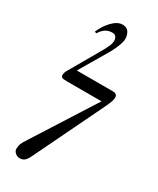

<svg xmlns="http://www.w3.org/2000/svg" viewBox="-223 -783 835 1017"><g transform="rotate(30 195.0 -275.0)"><path d="M48 134Q48 116 54 101Q60 86 75 64L313 -310H106Q88 -310 81 -311Q74 -312 69 -315.5Q64 -319 64 -328Q64 -344 77 -364L171 -527Q194 -566 202.5 -586Q211 -606 211 -622Q211 -634 204 -644Q197 -654 181 -654Q136 -654 109 -608L98 -612Q115 -654 146 -686Q177 -718 208 -718Q234 -718 245.5 -700Q257 -682 257 -660Q257 -627 223 -564L118 -386H339Q366 -386 366 -362Q366 -344 346 -302L142 120Q130 146 118.5 157Q107 168 88 168Q72 168 60 157Q48 146 48 134Z"/></g></svg>

Font: Old Standard TT
Style: Italic
Weight: 400
Italic angle: -15.2°
Designer: Alexey Kryukov <alexios@thessalonica.org.ru>
Version: Version 2.2